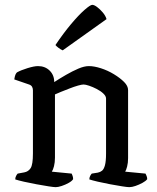

<svg xmlns="http://www.w3.org/2000/svg" viewBox="-20 -773 649 793"><path d="M210 0Q202 0 180 -3.5Q158 -7 130.5 -12Q103 -17 79 -22.5Q55 -28 43 -32Q43 -40 46.5 -46.5Q50 -53 53 -56L80 -61Q97 -64 106.5 -78.5Q116 -93 116 -139V-400Q116 -408 112.5 -414.5Q109 -421 100 -424L39 -445Q41 -458 43.5 -464Q46 -470 50 -474Q66 -483 93.5 -491.5Q121 -500 137 -500Q166 -500 185 -481.5Q204 -463 204 -434Q227 -449 253 -464Q279 -479 303.5 -489.5Q328 -500 347 -500Q369 -500 397 -491Q425 -482 450.5 -466.5Q476 -451 492.5 -434.5Q509 -418 509 -401V-120Q509 -100 505 -85Q501 -70 497 -64L581 -56Q583 -52 585.5 -46Q588 -40 588 -33Q582 -25 568 -17.5Q554 -10 539.5 -5Q525 0 514 0Q506 0 484 -3.5Q462 -7 435 -12Q408 -17 384.5 -22.5Q361 -28 349 -32Q349 -40 352.5 -46.5Q356 -53 359 -56L384 -60Q394 -62 401.5 -68Q409 -74 413.5 -90.5Q418 -107 418 -139V-366Q418 -376 407 -386.5Q396 -397 379.5 -405.5Q363 -414 348 -419Q333 -424 325 -424Q318 -424 302 -419.5Q286 -415 267 -407.5Q248 -400 231.5 -393.5Q215 -387 207 -383V-122Q207 -102 203 -86.5Q199 -71 194 -64L276 -56Q278 -52 280 -46Q282 -40 282 -33Q277 -25 263.5 -17.5Q250 -10 235 -5Q220 0 210 0ZM239 -565Q230 -569 221.5 -575.5Q213 -582 209 -587Q242 -636 273.5 -673.5Q305 -711 329 -732Q353 -753 361 -753Q369 -753 381 -744Q393 -735 404.5 -721.5Q416 -708 420 -694Z"/></svg>

Font: Texturina Medium 12pt
Style: Regular
Weight: 400
Version: Version 1.002